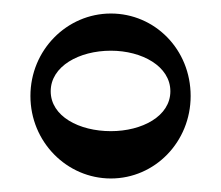

<svg xmlns="http://www.w3.org/2000/svg" viewBox="-20 -726 327 284"><path d="M144 -462C209 -462 262 -516 262 -584C262 -653 209 -706 144 -706C79 -706 25 -652 25 -584C25 -516 79 -462 144 -462ZM144 -532C97 -532 55 -554 55 -591C55 -628 97 -651 144 -651C190 -651 232 -628 232 -591C232 -554 190 -532 144 -532Z"/></svg>

Font: Space Cowgirl Medium
Style: Regular
Weight: 600
Designer: Valery Marier
Foundry: Valery Marier
Version: Version 1.000;hotconv 1.0.109;makeotfexe 2.5.65596